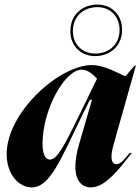

<svg xmlns="http://www.w3.org/2000/svg" viewBox="-20 -803 611 835"><path d="M197 -109C181 -109 165 -125 165 -179C165 -325 261 -500 336 -500C363 -500 387 -477 402 -461L331 -315C261 -171 229 -109 197 -109ZM9 -133C9 -42 64 12 118 12C198 12 244 -110 341 -309L371 -369H380L324 -176C284 -38 324 12 375 12C440 12 502 -73 553 -138H544C522 -111 505 -89 487 -89C469 -89 454 -107 475 -178L571 -518H566L525 -471C468 -498 425 -520 379 -520C238 -520 9 -314 9 -133ZM286 -667C286 -603 332 -559 394 -559C458 -559 511 -603 511 -673C511 -738 466 -783 404 -783C339 -783 286 -740 286 -667ZM297 -667C297 -734 345 -772 404 -772C459 -772 500 -732 500 -673C500 -608 452 -570 394 -570C339 -570 297 -609 297 -667Z"/></svg>

Font: Nyght Serif Bold Italic
Style: Regular
Weight: 700
Italic angle: -16°
Designer: Maksym Kobuzan
Version: Version 0.410;Glyphs 3.1.2 (3151)